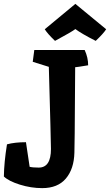

<svg xmlns="http://www.w3.org/2000/svg" viewBox="-65 -958 568 991"><path d="M135 -93Q198 -93 198 -189Q198 -225 187 -613L104 -639L112 -700H372Q390 -661 390 -621Q330 -611 323 -611Q322 -553 321.5 -404Q321 -255 319 -170.5Q317 -86 275 -36.5Q233 13 153 13Q95 13 37.5 -5Q-20 -23 -45 -47Q-44 -120 -29 -213Q11 -224 69 -224L88 -97Q104 -93 135 -93ZM429 -747Q356 -784 324 -808Q306 -794 219 -747Q181 -783 166 -807L324 -938L483 -807Q469 -785 429 -747Z"/></svg>

Font: Inika
Style: Bold
Weight: 700
Version: Version 1.001